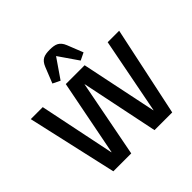

<svg xmlns="http://www.w3.org/2000/svg" viewBox="-228 -1181 1404 1404"><g transform="rotate(-45 474.0 -479.0)"><path d="M17.1 -696.8H141.1L262.2 -108.9H264.2L379.4 -696.8H574.2L696.3 -108.9H698.2L812.5 -696.8H931.2L783.2 0H600.1L476.6 -598.1H475.1L359.4 0H174.3ZM370.1 -741.2 313 -769 362.3 -892.1Q370.6 -912.6 381.1 -925.5Q391.6 -938.5 405 -945.6Q418.5 -952.6 435.5 -955.3Q452.6 -958 474.1 -958Q495.6 -958 512.7 -955.3Q529.8 -952.6 543.2 -945.6Q556.6 -938.5 567.4 -925.5Q578.1 -912.6 586.4 -892.1L635.3 -769L578.1 -741.2L474.1 -892.1Z"/></g></svg>

Font: Doppio One
Style: Regular
Weight: 400
Designer: Szymon Celej
Foundry: Szymon Celej
Version: Version 1.002